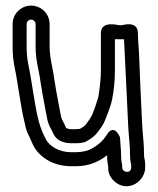

<svg xmlns="http://www.w3.org/2000/svg" viewBox="-20 -548 563 685"><path d="M75 -462C75 -470.6 82.4 -478 91 -478C99.6 -478 107 -470.6 107 -462V-383C107 -330.6 119 -299.1 124.3 -257.4L131.8 -211.9C136 -187 144.3 -146.6 148.4 -124.5C152.7 -100.8 161.3 -91.2 166.1 -80C170.5 -70.1 178 -52.1 198.7 -43.8C208.9 -39.7 219.6 -37 235 -37H251C261.2 -37 278.5 -37.9 287.9 -43.6C298.8 -50.2 314.4 -58 327.2 -75.2C337.5 -88.5 348.3 -101.7 355.3 -120L365.3 -146C371.7 -162.7 376.2 -174.7 380.5 -196.1C386.5 -225.8 390 -261.4 390 -298V-408.2C395.3 -408.2 399.1 -408.2 405.7 -408C409.8 -408 415.6 -408.1 422.5 -408C427.8 -309.3 431.9 -208 437 -105.8C439.7 -51.1 444 -35.8 444 8C444 22.9 447.3 34.6 448 40.4V47C448 47.5 448 48.1 448 48.5C449.4 71.1 419.3 69.6 416 51.3V45C416 43.7 415.8 41.9 415.7 40.9L413.6 28.7C412.6 22.9 412 16 412 7C412 -11.5 409.9 -29.2 409 -44.8C408.9 -50.6 408.5 -54.1 407.7 -59.1C407.7 -59.1 387.4 -109.3 361.8 -68.3C345.6 -42.3 325.4 -26 296.9 -12.9C286.1 -8.4 267.3 -5 251 -5H234C191 -5 159.6 -25.3 145.6 -47.6C134.5 -68.4 124.5 -90.2 117.3 -119.1C102.2 -179.1 94.4 -255.6 80.5 -320.9C76.6 -342.2 75 -358.6 75 -383ZM362 5.9C362 5.9 362 6.1 362 7C362 22.3 363.9 34.5 366 47.1V53C366 71.4 376.2 88.6 389 99.8C436 141.1 500.1 99.3 498 46.3V39C498 25.2 494 14.7 494 8C494 -40.3 489.5 -56.9 487 -108.2C482.8 -191.5 479.2 -275 476 -356C474.9 -382.8 472 -406.7 472 -427V-430C472 -476.2 415.2 -458 415.2 -458C411.3 -458 407.3 -458 406.3 -458C400.4 -458.1 340 -475.8 340 -430V-298C340 -265.8 335.9 -235.1 331.4 -205.4C328.6 -192 324.5 -183.7 318.3 -163L309.1 -139.1C301.9 -125.1 296.8 -117.7 287 -104.9C281.8 -97.7 278.2 -95.9 265.5 -88.4C261.7 -87.8 252.9 -87 251 -87H235C227.5 -87 230.2 -87.1 216 -90.8C215.8 -91.1 214 -95.4 211.9 -100C203.2 -120.4 200 -120.4 197.6 -133.5C193.2 -156.7 185 -196.8 181.2 -220.1L173.7 -264.6C167.8 -311 157 -340.2 157 -383V-462C157 -498.4 127.4 -528 91 -528C54.6 -528 25 -498.4 25 -462V-383C25 -355.9 27.1 -334.7 31.5 -311.1C44.9 -248.5 52.2 -173.4 68.5 -107.8C71.2 -92.8 75.7 -77.3 82.9 -64.3C87.4 -55.1 94.9 -35.9 102.4 -22.4C127.5 18.5 175.7 45 234 45H251C298.4 45 334.1 27.9 362 5.9Z"/></svg>

Font: HoneyBee
Style: Str
Weight: 700
Foundry: Cannot Into Space Fonts
Version: Version 0.89